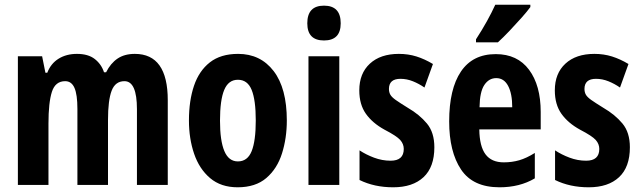

<svg xmlns="http://www.w3.org/2000/svg" viewBox="-20 -786 2724 816"><path d="M553 -557Q693 -557 693 -360V0H562V-322Q562 -441 509 -441Q470 -441 454.5 -400.5Q439 -360 439 -276V0H309V-323Q309 -384 296.5 -412.5Q284 -441 257 -441Q215 -441 200.5 -395.5Q186 -350 186 -261V0H56V-547H159L173 -477H181Q196 -516 229 -536.5Q262 -557 307 -557Q355 -557 383 -535Q411 -513 422 -479H431Q450 -517 479.5 -537Q509 -557 553 -557Z M1199 -274Q1199 -199 1178.5 -134Q1158 -69 1112 -29.5Q1066 10 990 10Q919 10 873 -29Q827 -68 805 -132.5Q783 -197 783 -274Q783 -358 804.5 -421.5Q826 -485 872 -521Q918 -557 992 -557Q1087 -557 1143 -484Q1199 -411 1199 -274ZM915 -273Q915 -188 933.5 -144Q952 -100 991 -100Q1032 -100 1049.5 -143.5Q1067 -187 1067 -274Q1067 -361 1049.5 -404Q1032 -447 991 -447Q951 -447 933 -404Q915 -361 915 -273Z M1357 -762Q1428 -762 1428 -687Q1428 -614 1357 -614Q1286 -614 1286 -687Q1286 -762 1357 -762ZM1422 -547V0H1291V-547Z M1826 -160Q1826 -76 1780 -33Q1734 10 1651 10Q1571 10 1508 -21V-147Q1535 -129 1569.5 -116Q1604 -103 1640 -103Q1696 -103 1696 -153Q1696 -174 1681 -191Q1666 -208 1614 -235Q1563 -263 1535 -302.5Q1507 -342 1507 -402Q1507 -474 1552 -515.5Q1597 -557 1675 -557Q1715 -557 1750 -546Q1785 -535 1820 -514L1784 -414Q1761 -430 1735 -440.5Q1709 -451 1682 -451Q1633 -451 1633 -408Q1633 -394 1639 -383.5Q1645 -373 1662 -361Q1679 -349 1713 -328Q1763 -299 1794.5 -261Q1826 -223 1826 -160Z M2087 -556Q2179 -556 2228.5 -489.5Q2278 -423 2278 -310V-236H2017Q2018 -164 2043.5 -130Q2069 -96 2121 -96Q2156 -96 2187 -105Q2218 -114 2253 -136V-28Q2189 10 2103 10Q1990 10 1939.5 -65.5Q1889 -141 1889 -270Q1889 -408 1939 -482Q1989 -556 2087 -556ZM2089 -454Q2058 -454 2038.5 -425Q2019 -396 2018 -330H2157Q2157 -388 2139.5 -421Q2122 -454 2089 -454ZM2234 -756Q2221 -738 2197 -711Q2173 -684 2146 -655.5Q2119 -627 2096 -606H2003V-619Q2029 -659 2049.5 -696Q2070 -733 2085 -766H2234Z M2657 -160Q2657 -76 2611 -33Q2565 10 2482 10Q2402 10 2339 -21V-147Q2366 -129 2400.5 -116Q2435 -103 2471 -103Q2527 -103 2527 -153Q2527 -174 2512 -191Q2497 -208 2445 -235Q2394 -263 2366 -302.5Q2338 -342 2338 -402Q2338 -474 2383 -515.5Q2428 -557 2506 -557Q2546 -557 2581 -546Q2616 -535 2651 -514L2615 -414Q2592 -430 2566 -440.5Q2540 -451 2513 -451Q2464 -451 2464 -408Q2464 -394 2470 -383.5Q2476 -373 2493 -361Q2510 -349 2544 -328Q2594 -299 2625.5 -261Q2657 -223 2657 -160Z"/></svg>

Font: Noto Sans Lao UI ExtCond
Style: Bold
Weight: 700
Width: 2
Designer: Monotype Design Team
Foundry: Monotype Imaging Inc.
Version: Version 2.000; ttfautohint (v1.8.4.7-5d5b)